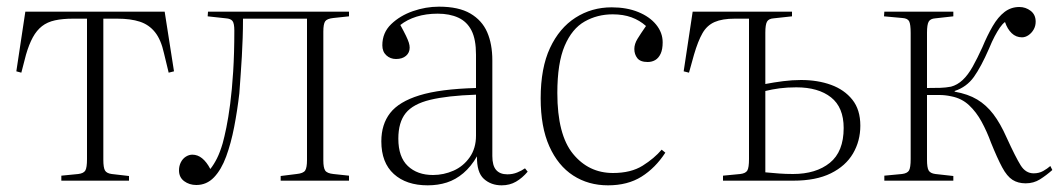

<svg xmlns="http://www.w3.org/2000/svg" viewBox="-20 -542 3184 576"><path d="M164 0V-15L215 -20Q231 -22 236 -30.5Q241 -39 241 -65V-486H199Q168 -486 145 -481Q122 -476 106 -463.5Q90 -451 78.5 -430Q67 -409 58 -378L44 -324L29 -328L56 -507H474L502 -328L486 -324L472 -382Q463 -423 445 -445.5Q427 -468 399.5 -477Q372 -486 332 -486H290V-63Q290 -39 295 -30.5Q300 -22 315 -20L367 -14V0Z M569 13Q548 13 532.5 1.5Q517 -10 517 -31Q517 -44 522.5 -55Q528 -66 537.5 -72Q547 -78 557 -78Q573 -78 586.5 -67Q600 -56 611 -35Q622 -49 631 -67Q640 -85 648 -112Q653 -130 659 -159Q665 -188 670.5 -230Q676 -272 679.5 -327Q683 -382 683 -450Q683 -472 677.5 -479Q672 -486 658 -487L603 -493L604 -507H1027V-493L980 -488Q961 -486 955.5 -478Q950 -470 950 -447V-61Q950 -39 955.5 -30.5Q961 -22 980 -20L1027 -15V0H822V-14L870 -20Q890 -22 895.5 -30.5Q901 -39 901 -62V-486H709Q709 -456 708 -427.5Q707 -399 705.5 -372Q704 -345 702 -318Q700 -291 698 -262Q692 -210 682.5 -161Q673 -112 658.5 -72.5Q644 -33 622 -10Q600 13 569 13Z M1263 14Q1199 14 1161.5 -20Q1124 -54 1124 -118Q1124 -169 1150.5 -203Q1177 -237 1238.5 -256Q1300 -275 1408 -278V-378Q1408 -424 1394.5 -450.5Q1381 -477 1355 -489Q1329 -501 1293 -501Q1258 -501 1229.5 -492Q1201 -483 1181 -467Q1192 -447 1198 -434.5Q1204 -422 1206.5 -414Q1209 -406 1209 -399Q1209 -384 1198 -374.5Q1187 -365 1168 -365Q1151 -365 1139 -376Q1127 -387 1127 -406Q1127 -444 1153.5 -469.5Q1180 -495 1218.5 -508.5Q1257 -522 1297 -522Q1356 -522 1391 -501.5Q1426 -481 1441.5 -445.5Q1457 -410 1457 -361V-74Q1457 -45 1468.5 -32Q1480 -19 1502 -19Q1518 -19 1531.5 -24.5Q1545 -30 1555 -37L1563 -27Q1547 -8 1528 3Q1509 14 1485 14Q1453 14 1431.5 -5.5Q1410 -25 1411 -73Q1393 -42 1370 -22.5Q1347 -3 1320.5 5.5Q1294 14 1263 14ZM1279 -17Q1311 -17 1340.5 -30Q1370 -43 1389 -70Q1408 -97 1408 -135V-258Q1322 -255 1270.5 -242.5Q1219 -230 1197 -202.5Q1175 -175 1175 -126Q1175 -71 1203.5 -44Q1232 -17 1279 -17Z M1804 14Q1745 14 1699.5 -15.5Q1654 -45 1628 -103Q1602 -161 1602 -247Q1602 -338 1630 -398Q1658 -458 1706.5 -489Q1755 -520 1815 -520Q1860 -520 1894.5 -506Q1929 -492 1948.5 -468Q1968 -444 1968 -415Q1968 -394 1962 -381Q1956 -368 1946 -362Q1936 -356 1923 -356Q1901 -356 1892 -367.5Q1883 -379 1883 -395Q1883 -410 1892.5 -425.5Q1902 -441 1918 -464Q1899 -481 1874.5 -490Q1850 -499 1818 -499Q1772 -499 1734 -477.5Q1696 -456 1674 -404.5Q1652 -353 1652 -263Q1652 -138 1699 -80.5Q1746 -23 1819 -23Q1873 -23 1908 -45Q1943 -67 1965 -93L1976 -84Q1946 -38 1904.5 -12Q1863 14 1804 14Z M2149 0V-15L2201 -20Q2217 -22 2222 -30.5Q2227 -39 2227 -65V-486H2184Q2147 -486 2124 -476Q2101 -466 2087.5 -442.5Q2074 -419 2062 -378L2047 -324L2031 -328L2058 -507H2356V-493L2301 -487Q2286 -486 2281 -477Q2276 -468 2276 -444V-290Q2302 -295 2329.5 -298.5Q2357 -302 2383 -302Q2433 -302 2473 -287.5Q2513 -273 2537 -243Q2561 -213 2561 -165Q2561 -119 2539 -81.5Q2517 -44 2472.5 -22Q2428 0 2360 0ZM2359 -20Q2428 -20 2469.5 -53.5Q2511 -87 2511 -158Q2511 -220 2473 -250Q2435 -280 2369 -280Q2341 -280 2318.5 -277Q2296 -274 2276 -269V-25Q2298 -23 2317 -21.5Q2336 -20 2359 -20Z M3057 8Q3034 8 3017.5 -2.5Q3001 -13 2986.5 -40Q2972 -67 2953 -114Q2941 -147 2925 -176.5Q2909 -206 2887 -226.5Q2865 -247 2834 -253Q2816 -257 2798.5 -257Q2781 -257 2761 -257V-63Q2761 -39 2766 -30.5Q2771 -22 2786 -20L2840 -14V0H2633V-15L2686 -20Q2702 -22 2707 -30.5Q2712 -39 2712 -65V-443Q2712 -469 2707.5 -478Q2703 -487 2687 -488L2632 -493L2633 -507H2840V-493L2786 -487Q2771 -486 2766 -477Q2761 -468 2761 -444V-278Q2785 -278 2801 -278.5Q2817 -279 2833 -282Q2852 -287 2868 -302Q2884 -317 2898 -342Q2912 -367 2927 -400Q2942 -436 2958 -463.5Q2974 -491 2993.5 -506Q3013 -521 3038 -521Q3057 -521 3072 -509.5Q3087 -498 3087 -477Q3087 -464 3081 -453.5Q3075 -443 3065.5 -436.5Q3056 -430 3046 -430Q3028 -430 3015 -442.5Q3002 -455 2995 -476Q2987 -470 2979.5 -459Q2972 -448 2964 -433Q2956 -418 2947 -396Q2923 -341 2901.5 -311Q2880 -281 2844 -269V-267Q2884 -260 2911.5 -243.5Q2939 -227 2960 -199.5Q2981 -172 3000 -129Q3027 -70 3042 -46Q3057 -22 3081 -22Q3097 -22 3109.5 -29Q3122 -36 3131 -44L3137 -32Q3119 -16 3100 -4Q3081 8 3057 8Z"/></svg>

Font: Literata 60pt ExtraLight
Style: Regular
Weight: 250
Designer: Latin by Veronika Burian and Jose Scaglione. Greek by Irene Vlachou. Cyrillic by Vera Evstafieva.
Foundry: TypeTogether
Version: Version 3.103;gftools[0.9.29]